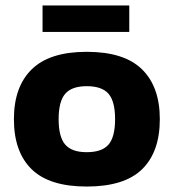

<svg xmlns="http://www.w3.org/2000/svg" viewBox="-20 -674 637 704"><path d="M136 -557V-654H454V-557ZM298 10Q161 10 96 -53.5Q31 -117 31 -237Q31 -356 96.5 -420Q162 -484 298 -484Q435 -484 500.5 -420Q566 -356 566 -237Q566 -117 501 -53.5Q436 10 298 10ZM298 -116Q354 -116 378 -144Q402 -172 402 -237Q402 -302 378 -330Q354 -358 298 -358Q243 -358 219 -330Q195 -302 195 -237Q195 -172 219 -144Q243 -116 298 -116Z"/></svg>

Font: Kanit SemiBold
Style: Regular
Weight: 600
Designer: Katatrad Team
Foundry: CadsonDemak
Version: Version 2.000; ttfautohint (v1.8.3)